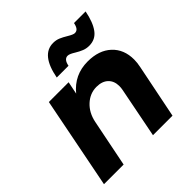

<svg xmlns="http://www.w3.org/2000/svg" viewBox="-196 -909 1064 1064"><g transform="rotate(-45 336.0 -376.5)"><path d="M629 -370Q629 -346 623 -317L559 0H406L464 -295Q467 -310 467 -324Q467 -364 442.5 -387.5Q418 -411 374 -411Q323 -411 283.5 -374.5Q244 -338 232 -279L176 0H22L128 -538H283L268 -464Q334 -545 439 -545Q527 -545 578 -497.5Q629 -450 629 -370ZM507 -600Q485 -600 466 -607.5Q447 -615 424 -629Q413 -636 402 -641Q391 -646 383 -646Q355 -646 347 -603H255Q283 -753 376 -753Q399 -753 418 -745Q437 -737 460 -723Q488 -706 500 -706Q515 -706 523.5 -717Q532 -728 536 -749H627Q613 -677 584.5 -638.5Q556 -600 507 -600Z"/></g></svg>

Font: Gontserrat SemiBold
Style: Italic
Weight: 600
Italic angle: -11.3°
Designer: Julieta Ulanovsky
Foundry: Julieta Ulanovsky
Version: Version 6.001